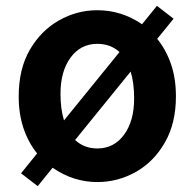

<svg xmlns="http://www.w3.org/2000/svg" viewBox="-20 -609 666 657"><path d="M427 -364 237 -130Q268 -101 313 -101Q370 -101 404.5 -148Q439 -195 439 -272Q439 -326 427 -364ZM199 -197 389 -431Q358 -459 313 -459Q256 -459 221.5 -412Q187 -365 187 -288Q187 -236 199 -197ZM574 -545 518 -476Q548 -439 565 -390Q582 -341 582 -279Q582 -187 544 -121Q506 -55 444.5 -20.5Q383 14 313 14Q231 14 160 -35L109 28L52 -16L107 -84Q77 -121 60.5 -170Q44 -219 44 -279Q44 -373 82 -438.5Q120 -504 181.5 -539Q243 -574 313 -574Q396 -574 466 -526L517 -589Z"/></svg>

Font: Source Han Sans CN Bold
Style: Bold
Weight: 700
Designer: Ryoko NISHIZUKA 西塚涼子 (kana & ideographs); Paul D. Hunt (Latin, Greek & Cyrillic); Wenlong ZHANG 张文龙 (bopomofo); Sandoll 
Foundry: Adobe Systems Incorporated
Version: Version 1.00;May 30, 2023;FontCreator 11.5.0.2422 32-bit